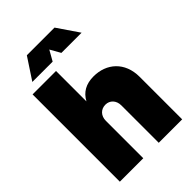

<svg xmlns="http://www.w3.org/2000/svg" viewBox="-254 -984 1089 1089"><g transform="rotate(-45 290.0 -440.0)"><path d="M289 -813 324 -751H486L398 -880H176L91 -751H254ZM359 -528C298 -528 256 -504 230 -456V-700H42V0H230V-300C230 -340 256 -367 293 -367C328 -367 354 -340 354 -300V0H542V-341C542 -460 462 -528 359 -528Z"/></g></svg>

Font: Arthouse Owned Black
Style: Regular
Weight: 900
Designer: Jeremy Tribby
Foundry: Tribby Type
Version: Version 1.000;PS 001.000;hotconv 1.0.88;makeotf.lib2.5.64775